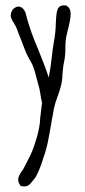

<svg xmlns="http://www.w3.org/2000/svg" viewBox="-20 -532 315 711"><path d="M128.9 -95.7C128.9 -74.2 122.6 -44.9 116.2 -22.5V-22.9C102.5 23.4 95.7 37.6 82 63.5L66.4 93.8L66.9 93.3L61.5 101.1V100.6C55.2 110.8 47.4 120.1 47.4 133.8C47.4 140.6 49.8 147.5 56.6 156.7C81.5 163.1 90.8 150.9 99.1 140.1C101.1 137.2 103 135.3 105 133.3C118.2 118.2 129.4 86.9 136.7 64.9C138.7 59.6 140.1 54.2 140.1 54.2C156.2 10.7 162.1 -31.7 169.4 -72.8C172.4 -90.8 175.3 -107.4 178.7 -124.5C182.6 -145.5 188 -160.6 193.8 -176.3C202.1 -200.2 210.9 -223.6 211.4 -257.8L212.9 -274.4C214.4 -287.1 215.3 -295.4 216.8 -300.3C221.7 -321.8 222.2 -339.4 222.2 -356.4C222.2 -369.6 222.7 -381.3 224.6 -393.1V-392.6L230 -416C235.8 -438.5 241.7 -464.8 241.7 -479.5C241.7 -493.7 237.3 -505.4 224.6 -511.7C190.9 -515.6 189.5 -494.1 187 -451.7C186.5 -436.5 186 -419.9 183.1 -398.9C181.2 -385.7 180.7 -382.3 179.7 -377.9C178.7 -373.5 178.2 -368.7 175.3 -350.1L170.9 -313C168.5 -292.5 165.5 -271.5 162.1 -254.4L160.6 -244.6C148.9 -280.8 135.7 -313 122.6 -346.2C105 -387.7 87.9 -430.2 74.7 -484.4C66.9 -504.9 49.3 -515.1 32.7 -501.5C23.9 -496.6 17.6 -479.5 20.5 -468.3C22 -461.9 27.8 -452.6 33.2 -443.4C37.1 -436.5 41 -429.7 43 -423.8C46.9 -412.6 52.2 -398.4 57.6 -385.7V-386.2C62 -373.5 66.9 -362.8 69.3 -355.5C74.7 -339.4 84 -320.8 90.3 -309.6H90.8L101.1 -290.5L100.6 -291C108.4 -272 111.3 -258.3 115.2 -243.2L125.5 -205.6C127 -200.7 127.9 -191.9 129.9 -181.6C131.8 -170.4 133.8 -158.2 135.7 -151.4Z"/></svg>

Font: Amatic Mod Bold ONEptTWO
Style: Bold
Weight: 700
Designer: David Occhino Design
Foundry: David Occhino Design
Version: Version 1.2